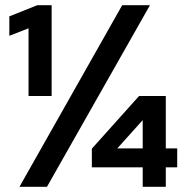

<svg xmlns="http://www.w3.org/2000/svg" viewBox="-20 -720 713 740"><path d="M179 -700V-350H90V-611L16 -582V-657L124 -700ZM161 0H55L451 -700H558ZM619 -350V-148H663V-75H619V0H530V-75H334V-147L516 -350ZM432 -148H530V-257Z"/></svg>

Font: Rosa Sans
Style: Bold
Weight: 700
Designer: Pentagram / MCKL
Foundry: Pentagram / MCKL
Version: Version 1.005;September 16, 2019;FontCreator 11.5.0.2425 64-